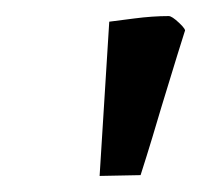

<svg xmlns="http://www.w3.org/2000/svg" viewBox="-20 -707 250 239"><path d="M116 -680Q124 -681 147 -684Q170 -687 190 -687Q194 -687 203 -678.5Q212 -670 210 -668Q206 -656 181 -574Q176 -557 169.5 -535.5Q163 -514 155 -489L104 -488Z"/></svg>

Font: Grenze Medium
Style: Italic
Weight: 500
Italic angle: -10°
Designer: Renata Polastri
Foundry: Omnibus-Type
Version: Version 1.002; ttfautohint (v1.8)